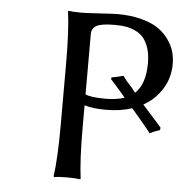

<svg xmlns="http://www.w3.org/2000/svg" viewBox="-49 -699 711 749"><g transform="rotate(5 306.5 -324.5)"><path d="M198.2 -444.8Q198.2 -569.8 188 -645L189.9 -647.9Q208.5 -645 241.2 -645Q256.8 -645 312.5 -648.4Q368.2 -651.9 380.9 -651.9Q434.1 -651.9 475.8 -640.6Q517.6 -629.4 542.7 -611.6Q567.9 -593.8 584.2 -569.8Q600.6 -545.9 606.7 -522.9Q612.8 -500 612.8 -476.1Q612.8 -445.8 603.3 -416.3Q593.8 -386.7 570.3 -357.4Q546.9 -328.1 512.2 -309.1L514.2 -307.1L542 -275.9Q549.3 -267.6 565.2 -250Q581.1 -232.4 586.9 -225.1L585.9 -215.8Q560.1 -207.5 546.9 -199.2Q540.5 -208 502 -253.9L481 -278.8L470.2 -291Q425.8 -275.9 368.2 -275.9Q317.4 -275.9 284.2 -286.1V-200.2Q284.2 -71.3 293.9 0L292 2.9Q273.4 0 241.2 0Q208.5 0 189.9 2.9L188 0Q198.2 -71.3 198.2 -200.2ZM284.2 -564.9V-329.1Q304.2 -318.8 362.8 -318.8Q405.3 -318.8 437 -329.1L429.2 -338.9Q403.8 -369.1 377.9 -397L379.9 -403.8Q405.8 -408.2 425.8 -414.1Q435.1 -398.4 462.9 -369.1L476.1 -352.1Q516.1 -389.2 516.1 -471.2Q516.1 -505.9 507.6 -531.2Q499 -556.6 486.1 -571.3Q473.1 -585.9 453.6 -594.7Q434.1 -603.5 415.5 -606.2Q397 -608.9 374 -608.9Q322.8 -608.9 303.5 -598.4Q284.2 -587.9 284.2 -564.9Z"/></g></svg>

Font: Linear Smooth
Style: Regular
Weight: 400
Designer: Philipp H. Poll, Flanker
Foundry: Philipp H. Poll, reworked by Flanker
Version: Version 1.061 | FøM Fix